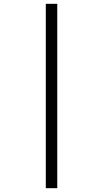

<svg xmlns="http://www.w3.org/2000/svg" viewBox="-20 -843 540 1006"><path d="M220 143V-823H280V143Z"/></svg>

Font: iosevka_custom_sans_ss08 Light
Style: Regular
Weight: 300
Designer: Belleve Invis
Foundry: Belleve Invis
Version: Version 10.3.0; ttfautohint (v1.8.3)